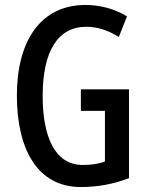

<svg xmlns="http://www.w3.org/2000/svg" viewBox="-20 -744 594 774"><path d="M306 -384V-297H403V-93C377 -83 347 -79 313 -79C200 -79 152 -196 152 -356C152 -538 213 -636 328 -636C372 -636 416 -622 459 -595L492 -678C444 -707 387 -724 325 -724C141 -724 48 -575 48 -359C48 -144 130 10 306 10C373 10 439 -2 500 -26V-384Z"/></svg>

Font: Noto Sans Arabic UI XCn Md
Style: Regular
Weight: 500
Width: 2
Designer: Monotype Design Team, Nadine Chahine and Nizar Qandah
Foundry: Monotype Imaging Inc.
Version: Version 2.010